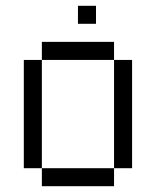

<svg xmlns="http://www.w3.org/2000/svg" viewBox="-20 -645 540 665"><path d="M312.5 -562.5V-625H250V-562.5ZM125 -62.5V0H375V-62.5ZM125 -62.5Q125 -62.5 125 -437.5H62.5Q62.5 -437.5 62.5 -62.5ZM375 -62.5H437.5Q437.5 -62.5 437.5 -437.5H375Q375 -437.5 375 -62.5ZM125 -437.5H375V-500H125Z"/></svg>

Font: UnifontExMono
Style: Regular
Weight: 500
Version: Version 15.0.06